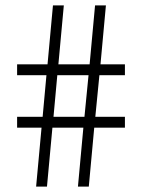

<svg xmlns="http://www.w3.org/2000/svg" viewBox="-20 -687 524 707"><path d="M346 -410 331 -257H440V-217H327L307 0H267L287 -217H173L153 0H113L133 -217H43V-257H137L151 -410H43V-450H155L175 -667H215L195 -450H310L330 -667H370L350 -450H440V-410ZM306 -410H191L177 -257H291Z"/></svg>

Font: KaputaLibre
Style: Regular
Weight: 400
Designer: Multiple designers
Foundry: Textual
Version: Version 2.900